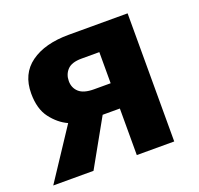

<svg xmlns="http://www.w3.org/2000/svg" viewBox="-114 -644 781 753"><g transform="rotate(-20 277.0 -267.5)"><path d="M262.7 -194.3 153.8 0H-14.2L124.5 -210Q85.9 -227.5 56.9 -265.6Q27.8 -303.7 27.8 -368.2Q27.8 -450.2 86.4 -492.4Q145 -534.7 245.1 -534.7H490.7V0H334.5V-194.3ZM183.1 -363.8Q183.1 -335.4 202.6 -317.6Q222.2 -299.8 265.1 -299.8H334.5V-429.7H260.3Q218.8 -429.7 200.9 -410.6Q183.1 -391.6 183.1 -363.8Z"/></g></svg>

Font: Lunasima
Style: Bold
Weight: 700
Designer: The DocRepair Project, Monotype Design Team
Foundry: Google
Version: Version 2.009